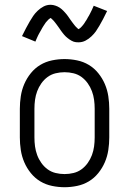

<svg xmlns="http://www.w3.org/2000/svg" viewBox="-20 -775 540 803"><path d="M250 8Q224 8 197.5 2.5Q171 -3 148.5 -16.5Q126 -30 109 -51Q92 -72 81.5 -96.5Q71 -121 67 -147.5Q63 -174 63 -200V-320Q63 -346 67 -372.5Q71 -399 81.5 -423.5Q92 -448 109 -469Q126 -490 148.5 -503.5Q171 -517 197.5 -522.5Q224 -528 250 -528Q276 -528 302.5 -522.5Q329 -517 351.5 -503.5Q374 -490 391 -469Q408 -448 418.5 -423.5Q429 -399 433 -372.5Q437 -346 437 -320V-200Q437 -174 433 -147.5Q429 -121 418.5 -96.5Q408 -72 391 -51Q374 -30 351.5 -16.5Q329 -3 302.5 2.5Q276 8 250 8ZM250 -47Q269 -47 287.5 -51.5Q306 -56 321 -67Q336 -78 347 -93.5Q358 -109 364.5 -126.5Q371 -144 373.5 -162.5Q376 -181 376 -200V-320Q376 -339 373.5 -357.5Q371 -376 364.5 -393.5Q358 -411 347 -426.5Q336 -442 321 -453Q306 -464 287.5 -468.5Q269 -473 250 -473Q231 -473 212.5 -468.5Q194 -464 179 -453Q164 -442 153 -426.5Q142 -411 135.5 -393.5Q129 -376 126.5 -357.5Q124 -339 124 -320V-200Q124 -181 126.5 -162.5Q129 -144 135.5 -126.5Q142 -109 153 -93.5Q164 -78 179 -67Q194 -56 212.5 -51.5Q231 -47 250 -47ZM308 -598Q303 -598 298 -598.5Q293 -599 288.5 -600.5Q284 -602 279.5 -604.5Q275 -607 270.5 -610Q266 -613 262.5 -616Q259 -619 255 -622.5Q251 -626 248 -630Q245 -634 241.5 -638Q238 -642 235.5 -646Q233 -650 230 -654Q227 -658 224 -662.5Q221 -667 217.5 -671.5Q214 -676 211 -680Q208 -684 205 -687.5Q202 -691 197.5 -695Q193 -699 192 -700Q191 -699 187.5 -697Q184 -695 181.5 -692Q179 -689 176 -686Q173 -683 171.5 -681Q170 -679 168.5 -676.5Q167 -674 165.5 -672Q164 -670 162.5 -667.5Q161 -665 159 -662Q157 -659 155.5 -656Q154 -653 152 -649.5Q150 -646 148 -642.5Q146 -639 144 -635.5Q142 -632 140 -628Q138 -624 136 -619.5Q134 -615 132 -610.5Q130 -606 128 -601L72 -624Q81 -642 89 -657.5Q97 -673 104.5 -685.5Q112 -698 119 -708.5Q126 -719 137.5 -730Q149 -741 162.5 -748Q176 -755 192 -755Q197 -755 202 -754Q207 -753 211.5 -751.5Q216 -750 220.5 -748Q225 -746 229.5 -743Q234 -740 237.5 -737Q241 -734 245 -730Q249 -726 252 -722.5Q255 -719 258.5 -715Q262 -711 264.5 -707Q267 -703 270 -699Q273 -695 276 -690.5Q279 -686 282.5 -681.5Q286 -677 289 -673Q292 -669 295 -665.5Q298 -662 302 -658.5Q306 -655 308 -653Q309 -653 312.5 -655.5Q316 -658 318.5 -660.5Q321 -663 324 -666.5Q327 -670 328.5 -672Q330 -674 331.5 -676Q333 -678 334.5 -680.5Q336 -683 337.5 -685.5Q339 -688 341 -690.5Q343 -693 344.5 -696.5Q346 -700 348 -703Q350 -706 352 -709.5Q354 -713 356 -717Q358 -721 360 -725Q362 -729 364 -733Q366 -737 368 -742Q370 -747 372 -751L428 -729Q419 -710 411 -695Q403 -680 395.5 -667Q388 -654 381 -644Q374 -634 362.5 -623Q351 -612 337.5 -605Q324 -598 308 -598Z"/></svg>

Font: Iosevka Curly Slab Light
Style: Regular
Weight: 300
Monospace: yes
Designer: Belleve Invis
Foundry: Belleve Invis
Version: Version 22.1.2; ttfautohint (v1.8.4)